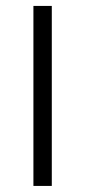

<svg xmlns="http://www.w3.org/2000/svg" viewBox="-20 -612 280 632"><path d="M90 -258V-592.5H150.5V-258ZM90 0V-333.5H150.5V0Z"/></svg>

Font: Anek Gujarati Light
Style: Regular
Weight: 300
Designer: Mrunmayee Ghaisas (Gujarati), Yesha Goshar (Latin)
Foundry: Ek Type
Version: Version 1.003